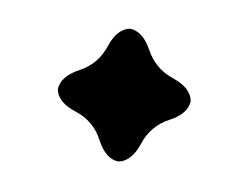

<svg xmlns="http://www.w3.org/2000/svg" viewBox="-27 -167 262 201"><g transform="rotate(5 103.5 -67.0)"><path d="M103 2.4Q89.4 1 81.3 -18.3Q73.2 -37.6 54 -45.7Q34.7 -53.7 33.2 -67.4Q34.7 -81.1 54 -89.4Q73.2 -97.7 81.3 -116.7Q89.4 -135.7 103 -137.2Q116.7 -135.7 125 -116.7Q133.3 -97.7 152.3 -89.4Q171.4 -81.1 172.9 -67.4Q171.4 -53.7 152.3 -45.7Q133.3 -37.6 125 -18.3Q116.7 1 103 2.4Z"/></g></svg>

Font: Almanac
Style: Regular
Weight: 400
Designer: Eden's Almanac
Version: Version 3.501;March 28, 2021;FontCreator 13.0.0.2683 64-bit